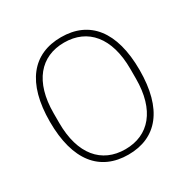

<svg xmlns="http://www.w3.org/2000/svg" viewBox="-162 -860 1010 1023"><g transform="rotate(-30 343.0 -349.0)"><path d="M343 12C517 12 619 -110 619 -349C619 -588 517 -710 343 -710C169 -710 67 -588 67 -349C67 -110 169 12 343 12ZM343 -21C198 -21 107 -126 107 -319V-379C107 -572 198 -677 343 -677C488 -677 579 -572 579 -379V-319C579 -126 488 -21 343 -21Z"/></g></svg>

Font: IBM Plex Devanagari ExtraLight
Style: Regular
Weight: 200
Designer: Mike Abbink, Paul van der Laan, Pieter van Rosmalen, Erin McLaughlin
Foundry: Bold Monday
Version: Version 1.0